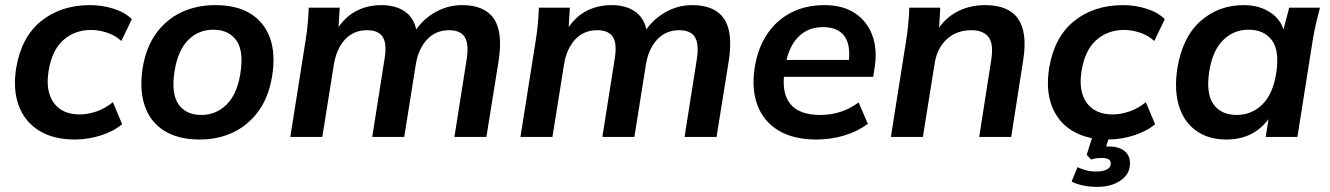

<svg xmlns="http://www.w3.org/2000/svg" viewBox="-20 -535 5196 750"><path d="M272 10Q189 10 133 -24.5Q77 -59 53.5 -121.5Q30 -184 43 -268Q63 -390 140.5 -452.5Q218 -515 332 -515Q379 -515 423.5 -501Q468 -487 495 -460L454 -375Q430 -397 398 -407.5Q366 -418 336 -418Q272 -418 227.5 -378.5Q183 -339 170 -259Q157 -180 189.5 -134Q222 -88 292 -88Q322 -88 356.5 -99.5Q391 -111 421 -136L457 -50Q426 -23 375.5 -6.5Q325 10 272 10Z M760 10Q678 10 623.5 -23Q569 -56 546.5 -118.5Q524 -181 537 -268Q550 -349 589.5 -404Q629 -459 688.5 -487Q748 -515 821 -515Q904 -515 958 -482Q1012 -449 1034.5 -387Q1057 -325 1043 -238Q1030 -157 990.5 -102Q951 -47 892 -18.5Q833 10 760 10ZM767 -86Q824 -86 865 -126.5Q906 -167 919 -248Q933 -336 903 -377.5Q873 -419 813 -419Q755 -419 715 -378.5Q675 -338 662 -258Q648 -170 677 -128Q706 -86 767 -86Z M1114 0 1174 -379Q1179 -410 1182 -442Q1185 -474 1186 -505H1307L1301 -405H1288Q1317 -460 1363.5 -487.5Q1410 -515 1470 -515Q1530 -515 1567 -486Q1604 -457 1609 -398H1592Q1621 -451 1673 -483Q1725 -515 1785 -515Q1872 -515 1908.5 -463Q1945 -411 1928 -299L1880 0H1755L1803 -304Q1812 -363 1795.5 -390Q1779 -417 1734 -417Q1682 -417 1648 -380.5Q1614 -344 1604 -282L1559 0H1434L1482 -304Q1492 -363 1475.5 -390Q1459 -417 1414 -417Q1361 -417 1327.5 -380.5Q1294 -344 1284 -282L1239 0Z M2013 0 2073 -379Q2078 -410 2081 -442Q2084 -474 2085 -505H2206L2200 -405H2187Q2216 -460 2262.5 -487.5Q2309 -515 2369 -515Q2429 -515 2466 -486Q2503 -457 2508 -398H2491Q2520 -451 2572 -483Q2624 -515 2684 -515Q2771 -515 2807.5 -463Q2844 -411 2827 -299L2779 0H2654L2702 -304Q2711 -363 2694.5 -390Q2678 -417 2633 -417Q2581 -417 2547 -380.5Q2513 -344 2503 -282L2458 0H2333L2381 -304Q2391 -363 2374.5 -390Q2358 -417 2313 -417Q2260 -417 2226.5 -380.5Q2193 -344 2183 -282L2138 0Z M3169 10Q3080 10 3021.5 -25Q2963 -60 2939 -123.5Q2915 -187 2928 -271Q2940 -347 2976.5 -401.5Q3013 -456 3070 -485.5Q3127 -515 3200 -515Q3273 -515 3320.5 -483Q3368 -451 3388 -395.5Q3408 -340 3396 -267L3391 -235H3024L3034 -301H3313L3294 -285Q3305 -356 3279.5 -392.5Q3254 -429 3195 -429Q3153 -429 3122.5 -410Q3092 -391 3073.5 -357.5Q3055 -324 3049 -282L3044 -249Q3033 -171 3067.5 -128.5Q3102 -86 3185 -86Q3224 -86 3261.5 -97.5Q3299 -109 3334 -135L3370 -51Q3329 -21 3277 -5.5Q3225 10 3169 10Z M3460 0 3520 -379Q3525 -410 3528 -442Q3531 -474 3532 -505H3653L3647 -405L3634 -404Q3664 -459 3714.5 -487Q3765 -515 3828 -515Q3920 -515 3957 -461.5Q3994 -408 3977 -301L3930 0H3805L3852 -301Q3862 -363 3841.5 -390Q3821 -417 3774 -417Q3716 -417 3678 -381.5Q3640 -346 3631 -287L3585 0Z M4307 10Q4224 10 4168 -24.5Q4112 -59 4088.5 -121.5Q4065 -184 4078 -268Q4098 -390 4175.5 -452.5Q4253 -515 4367 -515Q4414 -515 4458.5 -501Q4503 -487 4530 -460L4489 -375Q4465 -397 4433 -407.5Q4401 -418 4371 -418Q4307 -418 4262.5 -378.5Q4218 -339 4205 -259Q4192 -180 4224.5 -134Q4257 -88 4327 -88Q4357 -88 4391.5 -99.5Q4426 -111 4456 -136L4492 -50Q4461 -23 4410.5 -6.5Q4360 10 4307 10ZM4266 195Q4237 195 4210.5 189.5Q4184 184 4166 174L4189 118Q4206 126 4223.5 130.5Q4241 135 4262 135Q4289 135 4304 127Q4319 119 4319 103Q4319 93 4310.5 87.5Q4302 82 4284 82Q4275 82 4265.5 83Q4256 84 4242 88L4225 70L4253 -20H4319L4295 56L4264 45Q4276 41 4288 39Q4300 37 4310 37Q4349 37 4371.5 54Q4394 71 4394 103Q4394 145 4357.5 170Q4321 195 4266 195Z M4770 10Q4701 10 4653 -24Q4605 -58 4585.5 -120.5Q4566 -183 4579 -268Q4599 -390 4669.5 -452.5Q4740 -515 4838 -515Q4901 -515 4945 -484.5Q4989 -454 4998 -402L4988 -399L5016 -505H5136Q5128 -474 5120.5 -442Q5113 -410 5108 -379L5048 0H4924L4941 -107H4957Q4932 -53 4884.5 -21.5Q4837 10 4770 10ZM4811 -86Q4869 -86 4910.5 -126.5Q4952 -167 4965 -248Q4979 -336 4948.5 -377.5Q4918 -419 4857 -419Q4799 -419 4758 -378.5Q4717 -338 4704 -258Q4690 -170 4720 -128Q4750 -86 4811 -86Z"/></svg>

Font: Mulish ExtraLight
Style: Italic
Weight: 200
Italic angle: -9°
Designer: Vernon Adams
Foundry: Vernon Adams
Version: Version 3.603